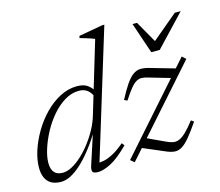

<svg xmlns="http://www.w3.org/2000/svg" viewBox="-103 -847 1133 989"><g transform="rotate(-15 464.0 -352.5)"><path d="M388.5 -365Q379 -390.5 361.5 -405.2Q344 -420 315 -420Q275.5 -420 239 -397.8Q202.5 -375.5 171.2 -339.2Q140 -303 117 -260Q94 -217 80.8 -175.2Q67.5 -133.5 67.5 -101Q67.5 -67.5 82.5 -50.5Q97.5 -33.5 127.5 -33.5Q150 -33.5 176 -47.2Q202 -61 228.5 -85Q255 -109 279.2 -140.5Q303.5 -172 322.8 -207.2Q342 -242.5 352.5 -278.5L466 -656.5Q457 -660.5 444.2 -664.8Q431.5 -669 417.5 -673.2Q403.5 -677.5 389 -681.5L392 -692.5L519.5 -715H530.5L318 -20.5L307 -36Q324 -34 346.2 -38.5Q368.5 -43 396.5 -57.8Q424.5 -72.5 459 -102L470 -88Q414 -32 373.2 -11Q332.5 10 304 10Q280.5 10 275.2 0.8Q270 -8.5 276.5 -29.5L332.5 -201.5H338Q306.5 -150.5 275.5 -111Q244.5 -71.5 215 -44.8Q185.5 -18 158.5 -4.2Q131.5 9.5 107 9.5Q76 9.5 55.5 -2Q35 -13.5 24.8 -36Q14.5 -58.5 14.5 -90Q14.5 -132.5 30.2 -180.8Q46 -229 73.8 -276Q101.5 -323 139 -361.2Q176.5 -399.5 220.5 -422.5Q264.5 -445.5 311.5 -445.5Q349 -445.5 370 -429Q391 -412.5 405.5 -384ZM478 -7 873 -453.5 893 -435.5 498.5 10ZM544.5 -306.5 528 -314Q553.5 -362.5 573.2 -391Q593 -419.5 611 -432.5Q629 -445.5 648.5 -446.5Q668 -447.5 692 -441L844 -397.5L806 -356.5L678.5 -393.5Q659.5 -399.5 644.8 -400Q630 -400.5 615.8 -392.2Q601.5 -384 584.8 -363.5Q568 -343 544.5 -306.5ZM673.5 0 538.5 -57.5 579 -98.5 683.5 -50Q702.5 -41 718.2 -38.5Q734 -36 750.2 -43Q766.5 -50 786.5 -69.2Q806.5 -88.5 833.5 -123.5L848 -113.5Q816.5 -67 793.5 -39.5Q770.5 -12 751.5 -0.5Q732.5 11 714 10Q695.5 9 673.5 0ZM928.5 -680.5 772.5 -515.5H727.5L671.5 -680.5H695.5L766.5 -555.5H748L897 -680.5Z"/></g></svg>

Font: Newsreader 16pt 16pt Light
Style: Italic
Weight: 300
Italic angle: -17°
Version: Version 1.003